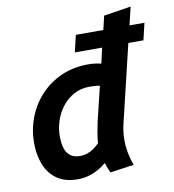

<svg xmlns="http://www.w3.org/2000/svg" viewBox="-87 -852 853 942"><g transform="rotate(-10 340.0 -381.0)"><path d="M225.2 13.5Q161.2 13.5 121.1 -15.2Q81 -44 62.5 -92Q44 -140 44 -198.2Q44 -265 67.2 -325.4Q90.5 -385.8 133.8 -432.4Q177 -479 237.4 -506Q297.8 -533 371.8 -533Q389.2 -533 405 -531Q420.8 -529 436.8 -525.2L454.2 -602H318.2L338 -686H475L491.2 -754.8L627 -776L605.2 -686H679.8L660 -602H584.8L492.5 -216.2Q483.8 -180 483 -143.1Q482.2 -106.2 488.9 -72.2Q495.5 -38.2 507 -8.8L388.5 8.2Q382.8 -3.2 377.8 -15.5Q372.8 -27.8 368.5 -42Q351.8 -27.5 329.9 -14.9Q308 -2.2 282 5.6Q256 13.5 225.2 13.5ZM255.2 -97Q275 -97 291.5 -102.6Q308 -108.2 323.2 -118.6Q338.5 -129 352.8 -143.5Q354.2 -168.8 359.4 -197.4Q364.5 -226 370.2 -251.8L411 -419.8Q397.8 -421.8 388.9 -422.8Q380 -423.8 359.2 -423.8Q316.5 -423.8 282.4 -405.4Q248.2 -387 223.9 -356.1Q199.5 -325.2 186.8 -287.1Q174 -249 174 -208.8Q174 -175 181.6 -150Q189.2 -125 207.4 -111Q225.5 -97 255.2 -97Z"/></g></svg>

Font: Ubuntu Sans
Style: Italic
Weight: 400
Italic angle: -13.5°
Designer: Dalton Maag Ltd
Foundry: Dalton Maag Ltd
Version: Version 1.006